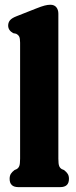

<svg xmlns="http://www.w3.org/2000/svg" viewBox="-20 -768 310 788"><path d="M219.5 -712V-117Q219.5 -95 222.8 -86.8Q226 -78.5 233.5 -74L243 -70Q252.5 -62.5 257.8 -54.5Q263 -46.5 263 -34Q263 0 227 0H55.5Q19.5 0 19.5 -34Q19.5 -46.5 24.5 -54.5Q29.5 -62.5 39.5 -70L48.5 -74Q56 -78.5 59.2 -86.8Q62.5 -95 62.5 -117V-592.5Q62.5 -610.5 58.8 -617.8Q55 -625 46 -629.5L34 -632Q13.5 -643.5 13.5 -663Q13.5 -675.5 20.8 -684.5Q28 -693.5 47 -701L128 -733Q150.5 -742 163.2 -745.2Q176 -748.5 186.5 -748.5Q203 -748.5 211.2 -738.2Q219.5 -728 219.5 -712Z"/></svg>

Font: Fraunces 144pt S100
Style: Bold
Weight: 700
Version: Version 1.000; ttfautohint (v1.8.3)